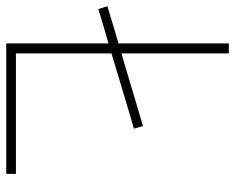

<svg xmlns="http://www.w3.org/2000/svg" viewBox="-98 -664 753 615"><g transform="rotate(90 278.5 -356.5)"><path d="M110 0V-327.5Q84 -320 56.5 -312Q29 -303.5 0 -295L-9 -324Q22.5 -333.5 52.5 -342.5Q82 -351 110 -359.5V-713H142V-369Q151.5 -371.5 159.5 -374L206.5 -388Q244.5 -399.5 287 -412Q329.5 -424.5 375 -438L383 -409Q337.5 -395.5 295 -383Q252.5 -370.5 215 -359L168 -345Q155 -341 142 -337V-31H528V0Z"/></g></svg>

Font: Heraclito Thin
Style: Regular
Weight: 100
Designer: Kostas Bartsokas (font) & Cristiano Sobral (main changes)
Foundry: Kostas Bartsokas (font) & Cristiano Sobral (main changes)
Version: Version 1.00;July 8, 2020;FontCreator 13.0.0.2655 64-bit